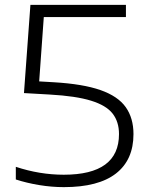

<svg xmlns="http://www.w3.org/2000/svg" viewBox="-20 -760 602 789"><path d="M242.5 9Q192.5 9 141 0.5Q89.5 -8 45 -22.5V-74.5Q143 -42 242 -42Q469 -42 469 -209Q469 -259.5 442.8 -293.2Q416.5 -327 354.2 -346.2Q292 -365.5 184 -371.5L78.5 -377.5L105 -740H497.5V-690H160L141 -425.5L201 -422Q321 -415 393 -389.8Q465 -364.5 496.8 -319.5Q528.5 -274.5 528.5 -209Q528.5 -103 456.5 -47Q384.5 9 242.5 9Z"/></svg>

Font: Encode Sans Expanded Light
Style: Regular
Weight: 300
Width: 7
Designer: Multiple Designers
Foundry: Impallari Type
Version: Version 3.000; ttfautohint (v1.8.3) -l 8 -r 50 -G 200 -x 14 